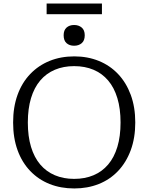

<svg xmlns="http://www.w3.org/2000/svg" viewBox="-20 -1046 837 1083"><path d="M399 17Q323 17 260 -8Q197 -33 150.5 -81.5Q104 -130 79 -199Q54 -268 54 -355Q54 -442 79 -511Q104 -580 150.5 -628.5Q197 -677 260 -702.5Q323 -728 399 -728Q474 -728 537 -702.5Q600 -677 646 -628.5Q692 -580 717.5 -511Q743 -442 743 -355Q743 -268 717.5 -199Q692 -130 646 -81.5Q600 -33 537 -8Q474 17 399 17ZM398 -37Q459 -37 507.5 -57.5Q556 -78 590 -118Q624 -158 642 -217.5Q660 -277 660 -355Q660 -433 642 -492.5Q624 -552 590 -592Q556 -632 507.5 -652.5Q459 -673 398 -673Q338 -673 289.5 -652.5Q241 -632 207 -592Q173 -552 155 -492.5Q137 -433 137 -355Q137 -277 155 -217.5Q173 -158 207 -118Q241 -78 289.5 -57.5Q338 -37 398 -37ZM398 -788Q372 -788 355.5 -802.5Q339 -817 339 -847Q339 -876 355.5 -890.5Q372 -905 398 -905Q424 -905 441 -890.5Q458 -876 458 -847Q458 -817 441 -802.5Q424 -788 398 -788ZM243 -1026H555V-966H243Z"/></svg>

Font: Roboto Serif Light
Style: Regular
Weight: 300
Designer: Greg Gazdowicz
Foundry: Commercial Type
Version: Version 1.008